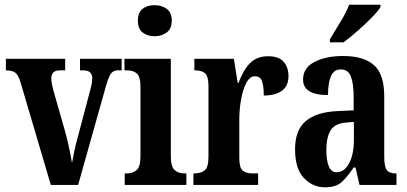

<svg xmlns="http://www.w3.org/2000/svg" viewBox="-20 -786 1731 816"><path d="M67 -437Q58 -467 45 -477Q32 -487 5 -487V-536H257V-487H235Q215 -487 206.5 -478Q198 -469 198 -454Q198 -441 200.5 -429Q203 -417 206 -405L259 -219Q268 -185 275 -151.5Q282 -118 286 -93Q290 -113 295.5 -141.5Q301 -170 310 -201L360 -390Q366 -411 369 -425Q372 -439 372 -455Q372 -469 363 -478Q354 -487 334 -487H320V-536H497V-487H480Q461 -487 450.5 -471.5Q440 -456 428 -412L312 0H196Z M637 -632Q606 -632 586 -648Q566 -664 566 -698Q566 -733 586 -748.5Q606 -764 637 -764Q667 -764 688.5 -748.5Q710 -733 710 -698Q710 -664 688.5 -648Q667 -632 637 -632ZM510 0V-49H519Q545 -49 561 -63.5Q577 -78 577 -121V-418Q577 -459 562 -473Q547 -487 522 -487H509V-536H706V-122Q706 -78 722 -63.5Q738 -49 763 -49H772V0Z M802 0V-49H805Q833 -49 849.5 -61.5Q866 -74 866 -121V-419Q866 -463 851 -475Q836 -487 809 -487H806V-536H974L990 -434H994Q1013 -487 1042 -517Q1071 -547 1120 -547Q1165 -547 1185.5 -523.5Q1206 -500 1206 -462Q1206 -421 1178.5 -400.5Q1151 -380 1101 -380Q1101 -421 1093.5 -441.5Q1086 -462 1063 -462Q1042 -462 1027 -434Q1012 -406 1004.5 -363Q997 -320 997 -276V-116Q997 -72 1012 -60.5Q1027 -49 1051 -49H1077V0Z M1361 10Q1309 10 1271.5 -29.5Q1234 -69 1234 -152Q1234 -233 1279.5 -271.5Q1325 -310 1416 -314L1483 -317V-373Q1483 -430 1471.5 -460.5Q1460 -491 1428 -491Q1399 -491 1386.5 -462Q1374 -433 1374 -382Q1268 -382 1268 -448Q1268 -498 1317 -523Q1366 -548 1439 -548Q1525 -548 1569 -509.5Q1613 -471 1613 -377V-120Q1613 -79 1623.5 -64Q1634 -49 1662 -49H1665V0H1508L1491 -74H1483Q1456 -34 1432 -12Q1408 10 1361 10ZM1410 -54Q1444 -54 1464 -92.5Q1484 -131 1484 -191V-268L1450 -265Q1403 -261 1385 -232Q1367 -203 1367 -147Q1367 -104 1377.5 -79Q1388 -54 1410 -54ZM1382 -619Q1402 -653 1426.5 -692.5Q1451 -732 1464 -766H1597V-756Q1587 -739 1559.5 -711Q1532 -683 1499.5 -654.5Q1467 -626 1440 -606H1382Z"/></svg>

Font: Noto Serif Tamil ExtraCondensed
Style: Bold
Weight: 700
Width: 2
Designer: Indian Type Foundry, Tom Grace, and the Monotype Design Team
Foundry: Monotype Imaging Inc.
Version: Version 2.004; ttfautohint (v1.8.4.7-5d5b)